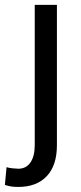

<svg xmlns="http://www.w3.org/2000/svg" viewBox="-57 -548 329 782"><path d="M84.5 -528.3H174.8V43.5Q174.8 126 133.3 169.7Q91.8 213.4 17.6 213.4Q2.4 213.4 -10.3 211.7Q-22.9 210 -37.1 205.1L-30.3 132.8Q-22.9 135.7 -6.1 137.5Q10.7 139.2 17.6 139.2Q49.3 139.2 66.9 113.8Q84.5 88.4 84.5 43.5Z"/></svg>

Font: Vazirmatn RD
Style: Regular
Weight: 400
Designer: Saber Rastikerdar
Foundry: Saber Rastikerdar
Version: Version 32.102